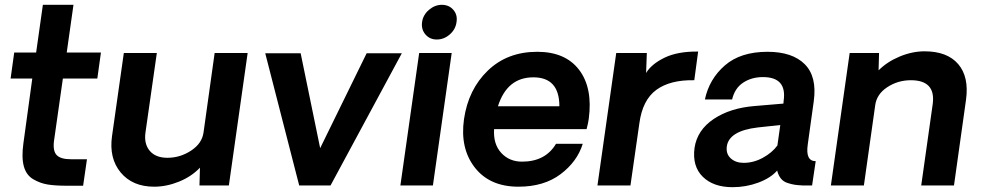

<svg xmlns="http://www.w3.org/2000/svg" viewBox="-20 -770 4079 797"><path d="M259 1Q210 1 178.5 -4Q147 -9 118 -26Q89 -43 79 -79.5Q69 -116 77 -174L114 -444H24L39 -552H130L158 -750H285L257 -552H399L384 -444H241L204 -184Q199 -143 215.5 -126Q232 -109 274 -109H341L325 1Z M1008 -550 930 0H808L810 -74Q775 -37 723 -16Q671 5 620 5Q530 5 481 -54Q432 -113 445 -205L494 -550H631L584 -221Q577 -173 601.5 -144Q626 -115 675 -115Q728 -115 773.5 -145Q819 -175 825 -221L871 -550Z M1648 -549 1352 0H1222L1081 -549H1228L1309 -155L1502 -549Z M1793 -606Q1764 -606 1746 -627Q1728 -648 1732 -678Q1736 -708 1760.5 -729Q1785 -750 1814 -750Q1844 -750 1862 -729Q1880 -708 1875 -678Q1871 -648 1847 -627Q1823 -606 1793 -606ZM1720 -550H1855L1777 0H1642Z M2424 -277Q2422 -261 2415 -234H2031Q2027 -172 2060.5 -135.5Q2094 -99 2147 -99Q2244 -99 2288 -173H2399Q2376 -99 2307 -47Q2238 5 2132 5Q2013 5 1951 -74.5Q1889 -154 1906 -275Q1924 -399 2005 -477Q2086 -555 2210 -555Q2327 -555 2384 -480Q2441 -405 2424 -277ZM2194 -449Q2085 -449 2047 -329H2302Q2302 -449 2194 -449Z M2878 -556 2862 -437Q2762 -439 2704.5 -397Q2647 -355 2634 -258L2597 0H2460L2538 -550H2665L2662 -467Q2684 -504 2738.5 -530.5Q2793 -557 2878 -556Z M3021 7Q2941 7 2897 -36.5Q2853 -80 2863 -156Q2874 -230 2942.5 -276Q3011 -322 3114 -330L3232 -340L3233 -352Q3247 -450 3147 -450Q3100 -450 3065 -427Q3030 -404 3019 -357H2906Q2924 -442 2989 -498.5Q3054 -555 3166 -555Q3269 -555 3320.5 -503.5Q3372 -452 3358 -350Q3352 -311 3343.5 -246Q3335 -181 3333 -170Q3323 -101 3366 -101L3351 0H3315Q3293 -1 3279.5 -3Q3266 -5 3249 -10.5Q3232 -16 3221.5 -29Q3211 -42 3206 -62Q3179 -31 3128 -12Q3077 7 3021 7ZM3067 -94Q3108 -94 3146.5 -115Q3185 -136 3207 -166L3219 -251L3126 -241Q3006 -227 2997 -162Q2993 -131 3013.5 -112.5Q3034 -94 3067 -94Z M3818 -557Q3912 -557 3957.5 -504Q4003 -451 3990 -356L3940 0H3804L3852 -340Q3864 -437 3761 -437Q3707 -437 3663 -408Q3619 -379 3613 -333L3566 0H3429L3507 -550H3629L3627 -478Q3663 -514 3715 -535.5Q3767 -557 3818 -557Z"/></svg>

Font: Oakes Grotesk
Style: Bold Italic
Weight: 600
Italic angle: -8°
Designer: Samuel Oakes
Foundry: Samuel Oakes
Version: Version 1.000;PS 001.000;hotconv 1.0.88;makeotf.lib2.5.64775